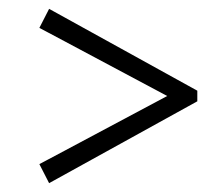

<svg xmlns="http://www.w3.org/2000/svg" viewBox="-20 -499 506 434"><path d="M69 -436 91 -479 426 -294V-270L91 -85L69 -128L358 -282Z"/></svg>

Font: Piazzolla 24pt Light
Style: Regular
Weight: 300
Designer: Juan Pablo del Peral
Foundry: Huerta Tipografica
Version: Version 2.005